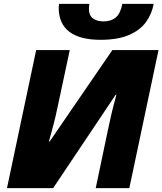

<svg xmlns="http://www.w3.org/2000/svg" viewBox="-20 -973 840 993"><path d="M16.1 0 167 -713.9H340.8L276.9 -415Q269.5 -378.4 258.1 -333.7Q246.6 -289.1 232.9 -241.2H236.8L561 -713.9H799.8L648.9 0H475.1L537.1 -295.9Q545.4 -336.4 555.9 -381.3Q566.4 -426.3 582 -482.9H578.1L254.9 0ZM499 -767.1Q394 -767.1 338.9 -808.6Q283.7 -850.1 283.7 -933.1Q283.7 -936 284.4 -942.9Q285.2 -949.7 285.6 -953.1H441.9Q441.4 -947.3 440.7 -940.4Q439.9 -933.6 439.9 -928.2Q439.9 -893.1 460.9 -877.7Q481.9 -862.3 515.6 -862.3Q554.2 -862.3 578.6 -882.6Q603 -902.8 612.8 -953.1H774.9Q765.6 -901.4 735.1 -859.1Q704.6 -816.9 647.2 -792Q589.8 -767.1 499 -767.1Z"/></svg>

Font: Open Sans ExtraBold
Style: Italic
Weight: 800
Italic angle: -12°
Designer: Monotype Design Team
Foundry: Monotype Imaging Inc.
Version: Version 3.000; ttfautohint (v1.8.4)